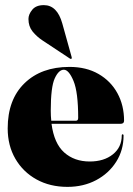

<svg xmlns="http://www.w3.org/2000/svg" viewBox="-20 -719 518 749"><path d="M464 -248Q464 -236 450 -236H181Q191 -159.5 230.5 -124.2Q270 -89 330 -89Q385.5 -89 420.2 -116.8Q455 -144.5 455 -191Q455 -195 458 -195Q462 -195 462 -190Q462 -133 433.2 -87.8Q404.5 -42.5 355 -16.2Q305.5 10 243 10Q175 10 122.5 -19Q70 -48 40 -99.5Q10 -151 10 -218Q10 -330.5 75.5 -394.2Q141 -458 251 -458Q316.5 -458 364.2 -430.5Q412 -403 438 -355.5Q464 -308 464 -248ZM178 -287Q178 -266.5 180 -248H276Q285 -248 285 -259Q285 -359.5 266.8 -403.2Q248.5 -447 229 -447Q209 -447 193.5 -413.2Q178 -379.5 178 -287ZM223 -627.5 259.5 -496.5Q260.5 -491.5 259.5 -490.5Q257 -488 253.5 -490L145.5 -561.5Q123.5 -576 107.2 -596Q91 -616 91 -645Q91 -663 105.8 -681Q120.5 -699 151 -699Q203 -699 223 -627.5Z"/></svg>

Font: Fraunces 144pt S000 Black
Style: Regular
Weight: 900
Version: Version 1.000; ttfautohint (v1.8.3)